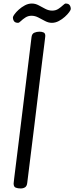

<svg xmlns="http://www.w3.org/2000/svg" viewBox="-20 -1051 420 1085"><path d="M97 14Q81 14 69 9.5Q57 5 57 -14Q57 -14 57.5 -19Q58 -24 60.5 -46Q63 -68 69.5 -118.5Q76 -169 87 -259.5Q98 -350 115.5 -492Q133 -634 158 -840Q160 -860 173.5 -866Q187 -872 203 -872Q217 -872 226.5 -867.5Q236 -863 236 -848Q236 -848 235 -838.5Q234 -829 230.5 -801Q227 -773 220 -718Q213 -663 202 -572Q191 -481 174.5 -345Q158 -209 134 -18Q132 1 121.5 7.5Q111 14 97 14ZM82 -922Q66 -922 59.5 -931Q53 -940 53 -953Q53 -958 62 -970.5Q71 -983 86.5 -997Q102 -1011 121 -1021Q140 -1031 160 -1031Q180 -1031 198.5 -1021Q217 -1011 236 -1001Q255 -991 275 -991Q295 -991 310 -1001Q325 -1011 335.5 -1021Q346 -1031 351 -1031Q367 -1031 373.5 -1022Q380 -1013 380 -1000Q380 -995 371 -982.5Q362 -970 346.5 -956Q331 -942 312 -932Q293 -922 273 -922Q254 -922 235 -932Q216 -942 197 -952Q178 -962 158 -962Q139 -962 123.5 -952Q108 -942 98 -932Q88 -922 82 -922Z"/></svg>

Font: Kite One
Style: Regular
Weight: 400
Designer: Eduardo Rodriguez Tunni
Foundry: Eduardo Rodriguez Tunni
Version: Version 1.002; ttfautohint (v1.8.4.7-5d5b);gftools[0.9.23]